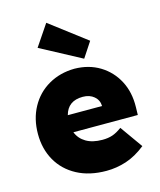

<svg xmlns="http://www.w3.org/2000/svg" viewBox="-121 -899 828 996"><g transform="rotate(-15 293.0 -401.5)"><path d="M327 10Q236 10 169.5 -25.5Q103 -61 67.5 -123.5Q32 -186 32 -266Q32 -347 66.5 -410Q101 -473 162.5 -508.5Q224 -544 302 -545Q379 -544 437.5 -508.5Q496 -473 528.5 -411.5Q561 -350 559 -270L558 -228H212Q226 -192 260.5 -171.5Q295 -151 348 -151Q379 -151 402.5 -159Q426 -167 453 -187L539 -66Q486 -24 433.5 -7Q381 10 327 10ZM306 -393Q226 -393 207 -321H391Q390 -353 366.5 -373Q343 -393 306 -393ZM365 -582 146 -699 223 -813 419 -664Z"/></g></svg>

Font: Lexend ExtraBold
Style: Regular
Weight: 800
Designer: Bonnie Shaver-Troup, Thomas Jockin
Foundry: Lexend
Version: Version 1.007; ttfautohint (v1.8.3)